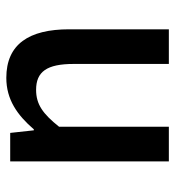

<svg xmlns="http://www.w3.org/2000/svg" viewBox="6 -536 542 593"><g transform="rotate(90 276.5 -239.0)"><path d="M70 -182C70 -58 116 12 220 12C287 12 335 -22 379 -73H382L390 0H478V-490H371V-151C331 -101 302 -80 257 -80C201 -80 177 -113 177 -196V-490H70Z"/></g></svg>

Font: Cambridge Sans Medium
Style: Regular
Weight: 500
Version: Version 2.020;PS 002.020;hotconv 1.0.88;makeotf.lib2.5.64775